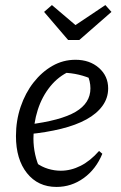

<svg xmlns="http://www.w3.org/2000/svg" viewBox="-20 -729 477 758"><path d="M203 9Q130 9 86.5 -45.5Q43 -100 43 -192Q43 -253 61.5 -307.5Q80 -362 112.5 -403.5Q145 -445 187 -469Q229 -493 278 -493Q334 -493 370.5 -461Q407 -429 407 -380Q407 -342 384.5 -311Q362 -280 321 -257.5Q280 -235 221.5 -220.5Q163 -206 91 -199V-237Q220 -253 278.5 -287.5Q337 -322 337 -380Q337 -409 324 -436L349 -414Q321 -427 291.5 -434Q262 -441 230 -442L256 -448Q211 -428 178.5 -388Q146 -348 129 -295Q112 -242 112 -182Q112 -150 119 -118.5Q126 -87 140 -58L123 -86Q145 -70 170 -62.5Q195 -55 220 -55Q260 -55 298.5 -74.5Q337 -94 371 -133L384 -122Q359 -61 310.5 -26Q262 9 203 9ZM249 -571 154 -682 185 -709 278 -630 396 -709 420 -682 293 -571Z"/></svg>

Font: Piazzolla 24pt
Style: Italic
Weight: 400
Italic angle: -11.3°
Designer: Juan Pablo del Peral
Foundry: Huerta Tipografica
Version: Version 2.005